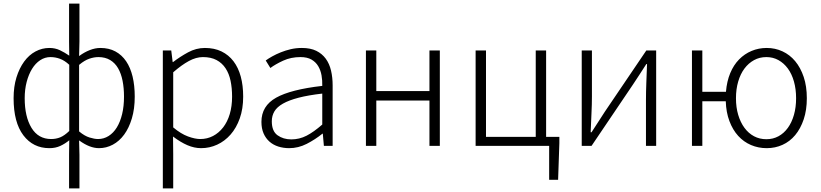

<svg xmlns="http://www.w3.org/2000/svg" viewBox="-20 -815 4586 1073"><path d="M256 13Q165 13 110.5 -59Q56 -131 56 -266Q56 -331 72 -382.5Q88 -434 115 -471Q142 -508 178.5 -527.5Q215 -547 256 -547Q288 -547 314.5 -534.5Q341 -522 367 -504L366 -583V-795H424V-583L422 -502Q423 -502 423 -502.5Q423 -503 424 -503Q451 -523 481.5 -535Q512 -547 541 -547Q589 -547 625 -527.5Q661 -508 685 -472.5Q709 -437 721 -387Q733 -337 733 -275Q733 -207 717 -153.5Q701 -100 674 -63Q647 -26 610.5 -6.5Q574 13 533 13Q482 13 424 -29Q423 -29 423 -29.5Q423 -30 422 -30L424 50V238H366V50L367 -31Q344 -12 317 0.5Q290 13 256 13ZM422 -81 424 -79Q453 -55 480.5 -46.5Q508 -38 528 -38Q560 -38 587 -55Q614 -72 633 -103Q652 -134 662.5 -177.5Q673 -221 673 -275Q673 -323 665 -363.5Q657 -404 640 -433.5Q623 -463 595.5 -479.5Q568 -496 530 -496Q506 -496 479.5 -487Q453 -478 424 -454L422 -452ZM262 -496Q231 -496 204.5 -478.5Q178 -461 159 -430Q140 -399 129 -357Q118 -315 118 -266Q118 -163 156 -100.5Q194 -38 266 -38Q293 -38 316.5 -47.5Q340 -57 367 -83V-453Q341 -477 315 -486.5Q289 -496 262 -496Z M937 -533 945 -468H947Q986 -498 1031 -522.5Q1076 -547 1125 -547Q1178 -547 1218 -527.5Q1258 -508 1285 -472.5Q1312 -437 1325.5 -387Q1339 -337 1339 -275Q1339 -207 1320 -153.5Q1301 -100 1268.5 -63Q1236 -26 1193.5 -6.5Q1151 13 1104 13Q1066 13 1027.5 -3.5Q989 -20 947 -52L948 46V238H890V-533ZM948 -103Q991 -67 1030.5 -52.5Q1070 -38 1099 -38Q1138 -38 1170.5 -55Q1203 -72 1227 -103Q1251 -134 1264 -177.5Q1277 -221 1277 -275Q1277 -323 1268.5 -363.5Q1260 -404 1240.5 -433.5Q1221 -463 1190 -479.5Q1159 -496 1114 -496Q1076 -496 1035.5 -474Q995 -452 948 -411Z M1596 13Q1564 13 1535.5 4Q1507 -5 1486 -23.5Q1465 -42 1453 -69.5Q1441 -97 1441 -134Q1441 -223 1523 -269Q1605 -315 1781 -335Q1782 -365 1777 -393.5Q1772 -422 1758.5 -445Q1745 -468 1721 -482Q1697 -496 1659 -496Q1606 -496 1562.5 -476Q1519 -456 1491 -435L1465 -477Q1480 -488 1501.5 -500Q1523 -512 1549 -522.5Q1575 -533 1604.5 -540Q1634 -547 1667 -547Q1715 -547 1747.5 -531Q1780 -515 1800.5 -487Q1821 -459 1830 -420.5Q1839 -382 1839 -338V0H1790L1784 -68H1782Q1741 -35 1694 -11Q1647 13 1596 13ZM1608 -36Q1653 -36 1693 -56.5Q1733 -77 1781 -119V-292Q1703 -283 1649 -269Q1595 -255 1561.5 -236Q1528 -217 1513.5 -192.5Q1499 -168 1499 -137Q1499 -82 1531 -59Q1563 -36 1608 -36Z M2083 -533V-306H2380V-533H2438V0H2380V-253H2083V0H2025V-533Z M2638 -533H2696V-50H2974V-533H3032V-50H3106V-15L3099 190H3049V0H2638Z M3231 -533H3288V-276Q3288 -233 3285.5 -181.5Q3283 -130 3281 -76H3286Q3302 -101 3323.5 -134Q3345 -167 3361 -192L3592 -533H3647V0H3590V-256Q3590 -301 3592 -352Q3594 -403 3596 -457H3592Q3576 -432 3554.5 -399Q3533 -366 3517 -342L3286 0H3231Z M3847 0V-533H3905V-302H4037Q4042 -361 4061 -406.5Q4080 -452 4110.5 -483Q4141 -514 4180.5 -530.5Q4220 -547 4265 -547Q4312 -547 4353 -528Q4394 -509 4424 -473Q4454 -437 4471.5 -385Q4489 -333 4489 -266Q4489 -200 4471.5 -148Q4454 -96 4424 -60Q4394 -24 4353 -5.5Q4312 13 4265 13Q4218 13 4177 -4.5Q4136 -22 4105.5 -55.5Q4075 -89 4056.5 -138Q4038 -187 4036 -249H3905V0ZM4093 -266Q4093 -215 4105.5 -173Q4118 -131 4140.5 -100.5Q4163 -70 4194 -53.5Q4225 -37 4263 -37Q4300 -37 4330.5 -53.5Q4361 -70 4383 -100.5Q4405 -131 4417 -173Q4429 -215 4429 -266Q4429 -317 4417 -359.5Q4405 -402 4383 -432Q4361 -462 4330.5 -479Q4300 -496 4263 -496Q4225 -496 4194 -479Q4163 -462 4140.5 -432Q4118 -402 4105.5 -359.5Q4093 -317 4093 -266Z"/></svg>

Font: Kinto Sans Light
Style: Regular
Weight: 300
Designer: Authors: Ryoko NISHIZUKA  (kana & ideographs); Paul D. Hunt (Latin, Greek & Cyrillic); Wenlong ZHANG  (bopomofo); Sandol
Foundry: Adobe Systems Incorporated, ookami Inc.
Version: Version 0.001